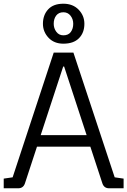

<svg xmlns="http://www.w3.org/2000/svg" viewBox="-21 -1013 685 1033"><path d="M-1 0V-52L47 -59L268 -730H374L596 -59L644 -52V0H566Q539 0 530 -26L465 -224H178L113 -26Q104 0 77 0ZM198 -286H445L324 -655H319ZM320 -778Q270 -778 240 -810Q210 -842 210 -885Q210 -932 238 -962.5Q266 -993 320 -993Q371 -993 402 -961Q433 -929 433 -885Q433 -837 404 -807.5Q375 -778 320 -778ZM320 -823Q347 -823 360 -841Q373 -859 373 -885Q373 -910 358.5 -928.5Q344 -947 320 -947Q295 -947 281.5 -929.5Q268 -912 268 -885Q268 -861 282 -842Q296 -823 320 -823Z"/></svg>

Font: Fauna One
Style: Regular
Weight: 400
Designer: Eduardo Rodriguez Tunni
Foundry: Eduardo Rodriguez Tunni
Version: Version 2.001; ttfautohint (v1.8.4.7-5d5b);gftools[0.9.23]